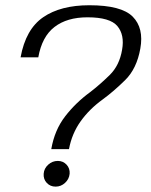

<svg xmlns="http://www.w3.org/2000/svg" viewBox="-20 -700 576 732"><path d="M175.5 -131.5Q188 -204 228.2 -256.2Q268.5 -308.5 324 -349Q361 -377.5 398.2 -414Q435.5 -450.5 445.5 -510.5Q455.5 -567 427.5 -600.5Q399.5 -634 313.5 -634Q235.5 -634 187.8 -597.2Q140 -560.5 126 -481.5H58.5Q78 -588.5 144.5 -634.2Q211 -680 320.5 -680Q443 -680 486 -636.5Q529 -593 515 -515Q501.5 -438.5 457.5 -395Q413.5 -351.5 371 -320.5Q320.5 -284 287.2 -237.2Q254 -190.5 243 -131.5ZM192 11.5Q171.5 11.5 158.2 -2.8Q145 -17 146.5 -37.5Q148 -58 163.8 -72.2Q179.5 -86.5 200.5 -86.5Q220.5 -86.5 233.8 -72.2Q247 -58 245.5 -37.5Q243.5 -17 228 -2.8Q212.5 11.5 192 11.5Z"/></svg>

Font: Anybody ExtraExpanded Light
Style: Italic
Weight: 300
Width: 8
Italic angle: -10°
Designer: Tyler Finck
Foundry: Etcetera Type Company
Version: Version 1.010; ttfautohint (v1.8.3) -l 8 -r 50 -G 200 -x 14 